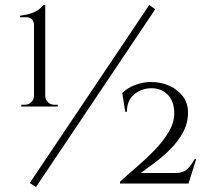

<svg xmlns="http://www.w3.org/2000/svg" viewBox="-20 -734 845 768"><path d="M211 -308V-315H197Q182 -315 171.5 -325.5Q161 -336 161 -350V-714H154Q144 -702 133 -694.5Q122 -687 110 -682.5Q98 -678 85.5 -675.5Q73 -673 60 -671V-665H85Q100 -665 108 -656.5Q116 -648 116 -632V-351Q116 -336 105 -325.5Q94 -315 79 -315H65V-308ZM99 -2 124 14 601 -697 577 -714ZM481 -287 469 -362Q489 -382 520.5 -394Q552 -406 583 -406Q625 -406 658.5 -390.5Q692 -375 712 -348Q732 -321 732 -284Q732 -241 712 -204.5Q692 -168 662 -138Q632 -108 600 -84Q568 -60 543 -42H681Q710 -42 725.5 -54.5Q741 -67 759 -98H765L734 0H460V-7Q489 -34 526 -65.5Q563 -97 597.5 -132.5Q632 -168 654.5 -205.5Q677 -243 677 -281Q677 -329 650.5 -355.5Q624 -382 583 -381Q544 -380 515.5 -355.5Q487 -331 488 -287Z"/></svg>

Font: Cinzel
Style: Regular
Weight: 400
Designer: Natanael Gama
Version: Version 2.000